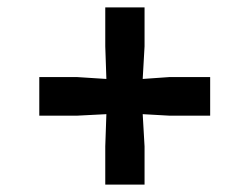

<svg xmlns="http://www.w3.org/2000/svg" viewBox="-20 -660 674 518"><path d="M267 -352 189 -348H86V-452H189L267 -447L264 -535V-640H370V-535L365 -447L436 -452H547V-348H436L365 -352L370 -265V-162H264V-265Z"/></svg>

Font: Martel ExtraBold
Style: Regular
Weight: 800
Designer: Dan Reynolds
Foundry: Dan Reynolds
Version: Version 1.001; ttfautohint (v1.1) -l 5 -r 5 -G 72 -x 0 -D la